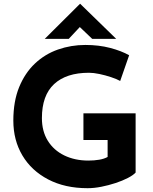

<svg xmlns="http://www.w3.org/2000/svg" viewBox="-20 -980 802 1008"><path d="M692 -74Q679 -60 651 -45.5Q623 -31 586.5 -19Q550 -7 512 0.5Q474 8 440 8Q321 8 233 -38Q145 -84 97.5 -164Q50 -244 50 -347Q50 -448 80.5 -522.5Q111 -597 163.5 -646.5Q216 -696 284.5 -720Q353 -744 428 -744Q499 -744 558 -728.5Q617 -713 658 -690L611 -555Q593 -565 563 -575Q533 -585 502 -591.5Q471 -598 447 -598Q328 -598 264 -538.5Q200 -479 200 -360Q200 -291 231 -241Q262 -191 317.5 -164Q373 -137 444 -137Q475 -137 501 -141.5Q527 -146 545 -156V-245H418V-385H692ZM464 -776 399 -838 341 -776H215L400 -960H401L590 -776Z"/></svg>

Font: Reem Kufi
Style: Bold
Weight: 700
Designer: Khaled Hosny
Version: Version 1.001